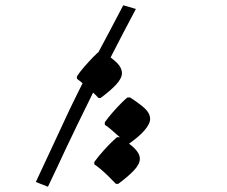

<svg xmlns="http://www.w3.org/2000/svg" viewBox="-20 -695 863 729"><path d="M420 3Q405 -13 390.5 -27Q376 -41 362.5 -52.5Q349 -64 338 -71V-80Q355 -103 373 -123Q391 -143 405 -156.5Q419 -170 424 -174H434Q463 -156 479.5 -142Q496 -128 503.5 -116Q511 -104 511 -92Q511 -72 489 -48.5Q467 -25 429 3ZM460 -148Q452 -159 435 -174Q418 -189 402.5 -202.5Q387 -216 378 -221V-231Q390 -248 407.5 -268Q425 -288 441 -304Q457 -320 464 -325H474Q503 -306 520 -292Q537 -278 543.5 -266.5Q550 -255 550 -243Q550 -225 529 -200.5Q508 -176 468 -148ZM354 -323Q344 -334 330 -346.5Q316 -359 301 -372.5Q286 -386 272 -396V-405Q283 -422 300.5 -442Q318 -462 334.5 -479Q351 -496 358 -500H366Q407 -474 425 -455.5Q443 -437 443 -417Q443 -398 421.5 -374.5Q400 -351 362 -323ZM162 14 116 -4Q150 -77 176.5 -133.5Q203 -190 224 -235.5Q245 -281 264 -319.5Q283 -358 301.5 -395Q320 -432 341 -473Q366 -520 392.5 -569.5Q419 -619 448 -675L496 -661Q470 -612 449 -572Q428 -532 410.5 -497.5Q393 -463 377.5 -432.5Q362 -402 348.5 -374.5Q335 -347 321 -318Q295 -265 272.5 -219Q250 -173 231.5 -133.5Q213 -94 196 -57.5Q179 -21 162 14Z"/></svg>

Font: Noto Nastaliq Urdu Medium
Style: Regular
Weight: 500
Designer: Monotype Design Team (Patrick Giasson: type design, Kamal Mansour: OpenType code, Glenda Bellarosa). Updated by Simon Co
Foundry: Monotype Imaging Inc., Simon Cozens
Version: Version 3.007